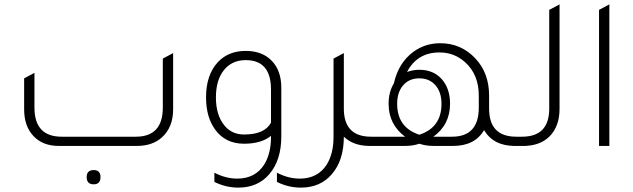

<svg xmlns="http://www.w3.org/2000/svg" viewBox="-20 -665 2887 875"><path d="M247 0Q175 0 132.5 -45Q90 -90 90 -167V-308L137 -333V-175Q137 -42 261 -42H599Q722 -42 722 -175V-398L769 -423V-167Q769 -85 718 -39Q675 0 604 0ZM407 175Q375 175 375 142Q375 110 407 110Q438 110 438 142Q438 175 407 175Z M1215 -46Q1171 -10 1092 -10Q1007 -10 960 -75Q919 -132 919 -221Q919 -324 973 -382Q1021 -433 1100 -433Q1175 -433 1218.5 -388Q1262 -343 1262 -265V-43Q1262 65 1207 129Q1155 190 1066 190Q1009 190 957 164V122Q1009 149 1061 149Q1143 149 1184 85Q1215 35 1215 -41ZM1215 -257Q1215 -391 1100 -391Q1037 -391 1000.5 -345.5Q964 -300 964 -221Q964 -141 1002 -94Q1036 -52 1092 -52Q1186 -52 1215 -106Z M1671 -42H1714V0H1664Q1591 0 1547 -42Q1547 66 1492 129Q1440 190 1351 190Q1294 190 1242 164V122Q1294 149 1346 149Q1428 149 1469 85Q1500 35 1500 -41V-398L1547 -423V-170Q1547 -42 1671 -42Z M2333 -42H2376V0H2326Q2229 0 2186 -72Q2144 0 2045 0H1955Q1921 0 1891 -10Q1861 0 1827 0H1654V-42H1826Q1751 -98 1751 -192Q1751 -246 1775 -285Q1796 -379 1864 -429Q1918 -468 1986 -468Q2082 -468 2147 -398Q2209 -332 2209 -229V-170Q2209 -42 2333 -42ZM2040 -42Q2162 -42 2162 -175V-229Q2162 -326 2099 -382Q2050 -426 1983 -426Q1881 -426 1835 -337Q1863 -347 1891 -347Q1955 -347 1993 -304.5Q2031 -262 2031 -192Q2031 -97 1955 -42ZM1891 -51Q1992 -84 1992 -192Q1992 -245 1964.5 -276.5Q1937 -308 1891 -308Q1845 -308 1817.5 -276.5Q1790 -245 1790 -192Q1790 -84 1891 -51Z M2316 0V-42H2359Q2483 -42 2483 -170V-620L2530 -645V-169Q2530 -88 2483 -42Q2439 0 2366 0Z M2710 0V-620L2757 -645V0Z"/></svg>

Font: Tajawal Light
Style: Regular
Weight: 300
Designer: Boutros Fonts
Foundry: Created by Boutros International 2017
Version: Version 1.700